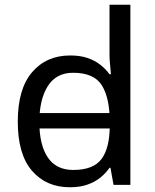

<svg xmlns="http://www.w3.org/2000/svg" viewBox="-20 -780 655 810"><path d="M104 -238V-303H480V-238ZM275 10Q175 10 115 -59.5Q55 -129 55 -267Q55 -405 115.5 -475.5Q176 -546 276 -546Q318 -546 349 -535.5Q380 -525 403 -507Q426 -489 442 -467H448Q447 -480 444.5 -505.5Q442 -531 442 -546V-760H530V0H459L446 -72H442Q426 -49 403 -30.5Q380 -12 348.5 -1Q317 10 275 10ZM289 -63Q374 -63 408.5 -109.5Q443 -156 443 -250V-266Q443 -366 410 -419.5Q377 -473 288 -473Q217 -473 181.5 -416.5Q146 -360 146 -265Q146 -169 181.5 -116Q217 -63 289 -63Z"/></svg>

Font: hexguzrati15
Style: Regular
Weight: 400
Designer: Jelle Bosma - Monotype Design Team
Foundry: Monotype Imaging Inc.
Version: Version 2.006